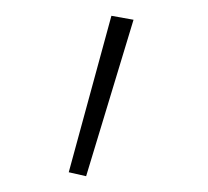

<svg xmlns="http://www.w3.org/2000/svg" viewBox="-20 -731 263 243"><path d="M67 -513 121 -711 149 -706 89 -508Z"/></svg>

Font: Ysabeau Extralight
Style: Regular
Weight: 200
Designer: Christian Thalmann (Catharsis Fonts)
Version: Version 0.003